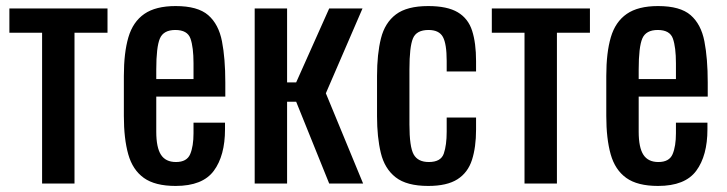

<svg xmlns="http://www.w3.org/2000/svg" viewBox="-20 -606 2400 634"><path d="M119 0V-498H11V-578H335V-498H226V0Z M560 8Q492 8 455 -18.5Q418 -45 403.5 -96.5Q389 -148 389 -223V-355Q389 -432 404 -483Q419 -534 456.5 -560Q494 -586 560 -586Q633 -586 667.5 -556Q702 -526 713 -469.5Q724 -413 724 -334V-287H496V-171Q496 -119 511.5 -95Q527 -71 561 -71Q597 -71 608 -97Q619 -123 619 -166V-201H723V-179Q723 -92 686 -42Q649 8 560 8ZM496 -345H619V-397Q619 -450 609 -478.5Q599 -507 559 -507Q520 -507 508 -479Q496 -451 496 -376Z M821 0V-578H928V-334H958L1067 -578H1177L1056 -298L1179 0H1067L958 -270H928V0Z M1394 8Q1323 8 1286.5 -20.5Q1250 -49 1237.5 -101Q1225 -153 1225 -222V-355Q1225 -428 1238 -479.5Q1251 -531 1287.5 -558.5Q1324 -586 1394 -586Q1457 -586 1491.5 -565.5Q1526 -545 1539 -504.5Q1552 -464 1552 -404V-370H1455V-405Q1455 -461 1442.5 -484Q1430 -507 1395 -507Q1355 -507 1343.5 -479Q1332 -451 1332 -377V-195Q1332 -121 1346 -96Q1360 -71 1396 -71Q1436 -71 1445.5 -99Q1455 -127 1455 -171V-218H1552V-178Q1552 -120 1538.5 -78Q1525 -36 1490.5 -14Q1456 8 1394 8Z M1712 0V-498H1604V-578H1928V-498H1819V0Z M2153 8Q2085 8 2048 -18.5Q2011 -45 1996.5 -96.5Q1982 -148 1982 -223V-355Q1982 -432 1997 -483Q2012 -534 2049.5 -560Q2087 -586 2153 -586Q2226 -586 2260.5 -556Q2295 -526 2306 -469.5Q2317 -413 2317 -334V-287H2089V-171Q2089 -119 2104.5 -95Q2120 -71 2154 -71Q2190 -71 2201 -97Q2212 -123 2212 -166V-201H2316V-179Q2316 -92 2279 -42Q2242 8 2153 8ZM2089 -345H2212V-397Q2212 -450 2202 -478.5Q2192 -507 2152 -507Q2113 -507 2101 -479Q2089 -451 2089 -376Z"/></svg>

Font: Oswald
Style: Regular
Weight: 400
Designer: Vernon Adams
Foundry: Vernon Adams
Version: Version 4.103; ttfautohint (v1.8.3)